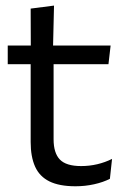

<svg xmlns="http://www.w3.org/2000/svg" viewBox="-20 -640 436 670"><path d="M243.5 10Q187 10 152.5 -7Q118 -24 102.5 -58.5Q87 -93 87 -144.5V-452.5H167V-154Q167 -106 189 -83.2Q211 -60.5 263 -60.5Q292.5 -60.5 319.8 -67Q347 -73.5 371 -85.5L363.5 -16Q340 -4 308.5 3Q277 10 243.5 10ZM358.5 -416H7V-481H366ZM165 -473H87.5L87 -610L168.5 -620.5Z"/></svg>

Font: Anek Kannada
Style: Regular
Weight: 400
Version: Version 1.003